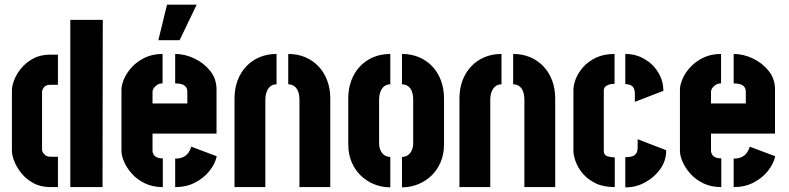

<svg xmlns="http://www.w3.org/2000/svg" viewBox="-20 -801 3377 822"><path d="M197 0Q154 0 123 -17Q92 -34 71.5 -59.5Q51 -85 41 -111Q31 -137 31 -155V-415Q31 -433 41 -459Q51 -485 71.5 -509.5Q92 -534 122.5 -550.5Q153 -567 195 -567H228V-438H195Q180 -438 172.5 -431.5Q165 -425 162.5 -418Q160 -411 160 -410V-157Q160 -156 163 -149.5Q166 -143 174 -136.5Q182 -130 197 -130H228V0ZM281 0V-716H420L419 0Z M658 -629 695 -781H822L749 -629ZM677 0Q633 0 599.5 -16.5Q566 -33 544 -58Q522 -83 511 -109Q500 -135 500 -155V-417Q500 -437 511 -463Q522 -489 544.5 -513.5Q567 -538 600 -554Q633 -570 676 -570V-444Q663 -444 653.5 -438Q644 -432 638.5 -424Q633 -416 633 -408V-358H782V-407Q782 -423 774 -431Q766 -439 754 -441.5Q742 -444 730 -444V-570Q771 -570 811.5 -551Q852 -532 879.5 -498Q907 -464 907 -418V-229H633V-155Q633 -148 637 -140.5Q641 -133 650.5 -128Q660 -123 677 -123ZM730 0V-122Q751 -122 765 -129Q779 -136 787 -147.5Q795 -159 799 -173L908 -132Q901 -100 877 -69.5Q853 -39 815.5 -19.5Q778 0 730 0Z M984 -379Q984 -421 997 -456Q1010 -491 1034 -516.5Q1058 -542 1091 -556Q1124 -570 1164 -570V-440Q1149 -440 1138.5 -432Q1128 -424 1122 -409Q1116 -394 1116 -373V0H984ZM1262 -373Q1262 -394 1256.5 -409Q1251 -424 1240 -432Q1229 -440 1214 -440V-570Q1254 -570 1287 -556Q1320 -542 1344 -516.5Q1368 -491 1381 -456Q1394 -421 1394 -379V0H1262Z M1651 1Q1615 1 1582.5 -12Q1550 -25 1525 -49Q1500 -73 1485.5 -107Q1471 -141 1471 -183V-379Q1471 -421 1484 -456Q1497 -491 1521 -516.5Q1545 -542 1578 -556Q1611 -570 1651 -570V-440Q1636 -440 1625.5 -432Q1615 -424 1609 -409Q1603 -394 1603 -373V-188Q1603 -171 1609 -157.5Q1615 -144 1626 -136.5Q1637 -129 1651 -129ZM1701 1V-129Q1715 -129 1726 -136.5Q1737 -144 1743 -157.5Q1749 -171 1749 -188V-373Q1749 -394 1743.5 -409Q1738 -424 1727 -432Q1716 -440 1701 -440V-570Q1741 -570 1774 -556Q1807 -542 1831 -516.5Q1855 -491 1868 -456Q1881 -421 1881 -379V-183Q1881 -141 1866.5 -107Q1852 -73 1827 -49Q1802 -25 1769.5 -12Q1737 1 1701 1Z M1947 -379Q1947 -421 1960 -456Q1973 -491 1997 -516.5Q2021 -542 2054 -556Q2087 -570 2127 -570V-440Q2112 -440 2101.5 -432Q2091 -424 2085 -409Q2079 -394 2079 -373V0H1947ZM2225 -373Q2225 -394 2219.5 -409Q2214 -424 2203 -432Q2192 -440 2177 -440V-570Q2217 -570 2250 -556Q2283 -542 2307 -516.5Q2331 -491 2344 -456Q2357 -421 2357 -379V0H2225Z M2612 0Q2563 0 2529.5 -16.5Q2496 -33 2475 -58Q2454 -83 2444.5 -109.5Q2435 -136 2435 -155V-417Q2435 -437 2445 -463Q2455 -489 2476.5 -513.5Q2498 -538 2531.5 -554Q2565 -570 2611 -570V-442Q2594 -442 2583.5 -437.5Q2573 -433 2569 -427Q2565 -421 2565 -415V-155Q2565 -145 2570 -139Q2575 -133 2585.5 -130.5Q2596 -128 2612 -127ZM2657 1V-128Q2675 -128 2686.5 -131.5Q2698 -135 2704 -144.5Q2710 -154 2710 -172V-205L2832 -158Q2833 -115 2807.5 -78.5Q2782 -42 2741.5 -20Q2701 2 2657 1ZM2698 -365V-398Q2698 -415 2693 -424Q2688 -433 2678.5 -437Q2669 -441 2657 -441V-570Q2702 -570 2739 -548.5Q2776 -527 2798 -491Q2820 -455 2820 -412Z M3068 0Q3024 0 2990.5 -16.5Q2957 -33 2935 -58Q2913 -83 2902 -109Q2891 -135 2891 -155V-417Q2891 -437 2902 -463Q2913 -489 2935.5 -513.5Q2958 -538 2991 -554Q3024 -570 3067 -570V-444Q3054 -444 3044.5 -438Q3035 -432 3029.5 -424Q3024 -416 3024 -408V-358H3173V-407Q3173 -423 3165 -431Q3157 -439 3145 -441.5Q3133 -444 3121 -444V-570Q3162 -570 3202.5 -551Q3243 -532 3270.5 -498Q3298 -464 3298 -418V-229H3024V-155Q3024 -148 3028 -140.5Q3032 -133 3041.5 -128Q3051 -123 3068 -123ZM3121 0V-122Q3142 -122 3156 -129Q3170 -136 3178 -147.5Q3186 -159 3190 -173L3299 -132Q3292 -100 3268 -69.5Q3244 -39 3206.5 -19.5Q3169 0 3121 0Z"/></svg>

Font: Stick No Bills ExtraLight ExtraBold
Style: Regular
Weight: 800
Version: Version 2.000